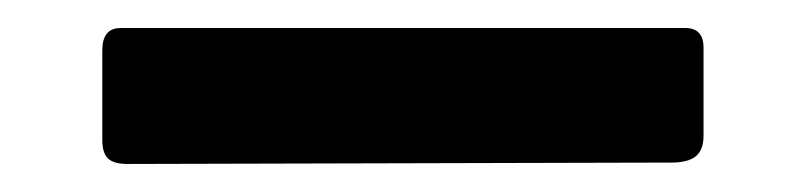

<svg xmlns="http://www.w3.org/2000/svg" viewBox="-20 18 575 137"><path d="M482 115Q482 125 476.5 129.5Q471 134 459 134L71 135Q61 135 57 131Q53 127 53 118V54Q53 38 66 38H469Q482 38 482 52Z"/></svg>

Font: n
Style: Regular
Weight: 600
Designer: Pablo Impallari, Rodrigo Fuenzalida
Foundry: Impallari Type
Version: Version 1.002; ttfautohint (v1.5)